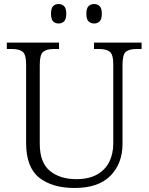

<svg xmlns="http://www.w3.org/2000/svg" viewBox="-20 -926 740 956"><path d="M352 10Q240 10 175 -41.5Q110 -93 110 -215V-605Q110 -655 92.5 -668.5Q75 -682 40 -682H14V-714H274V-682H248Q213 -682 195.5 -668.5Q178 -655 178 -603V-210Q178 -117 228 -75.5Q278 -34 360 -34Q423 -34 464 -57.5Q505 -81 524.5 -121Q544 -161 544 -212V-605Q544 -655 526.5 -668.5Q509 -682 474 -682H448V-714H685V-682H660Q624 -682 607 -668.5Q590 -655 590 -603V-210Q590 -112 530 -51Q470 10 352 10ZM449 -809Q432 -809 421 -819.5Q410 -830 410 -858Q410 -885 421 -895.5Q432 -906 449 -906Q465 -906 476 -895.5Q487 -885 487 -858Q487 -830 476 -819.5Q465 -809 449 -809ZM272 -809Q255 -809 244.5 -819.5Q234 -830 234 -858Q234 -885 244.5 -895.5Q255 -906 272 -906Q288 -906 299 -895.5Q310 -885 310 -858Q310 -830 299 -819.5Q288 -809 272 -809Z"/></svg>

Font: Noto Serif Gurmukhi Light
Style: Regular
Weight: 300
Designer: Vaibhav Singh and the Monotype Design Team
Foundry: Monotype Imaging Inc.
Version: Version 2.004; ttfautohint (v1.8.4.7-5d5b)